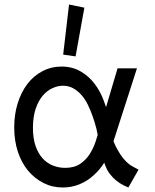

<svg xmlns="http://www.w3.org/2000/svg" viewBox="-20 -823 689 851"><path d="M549 8 529 -1Q511 -10 495.5 -22.5Q480 -35 467 -52Q454 -69 446 -91Q444 -96 442 -102Q422 -70 396 -47Q368 -21 333 -6.5Q298 8 258 8Q212 8 172.5 -12Q133 -32 104 -67Q75 -102 59 -151Q43 -200 43 -258Q43 -316 58.5 -365.5Q74 -415 101.5 -451Q129 -487 168 -507.5Q207 -528 253 -528Q300 -528 336.5 -507Q373 -486 399 -452Q425 -418 441 -374Q446 -361 450 -348L501 -520H587L483 -197Q492 -174 503 -156Q514 -136 526 -121.5Q538 -107 549 -98Q560 -89 570 -84L594 -71ZM354 -789 315 -573 260 -581 286 -803ZM404 -196Q408 -211 413 -225Q410 -239 407 -254Q400 -281 390.5 -308Q381 -335 369 -359.5Q357 -384 340.5 -402.5Q324 -421 304 -432Q284 -443 259 -443Q236 -443 212 -432Q188 -421 169 -398.5Q150 -376 138 -340.5Q126 -305 126 -256Q126 -210 137.5 -176.5Q149 -143 168.5 -121.5Q188 -100 214 -89.5Q240 -79 269 -79Q309 -79 335 -96.5Q361 -114 377.5 -140Q394 -166 404 -196Z"/></svg>

Font: Rising Sun
Style: Regular
Weight: 400
Designer: Matt McInerney, Pablo Impallari, Rodrigo Fuenzalida (Raleway font), Stephen Hutchings (Greek), Cristiano Sobral (main ch
Foundry: The Rising Sun Project Authors
Version: Version 4.327; ttfautohint (v1.8.4.7-5d5b-dirty)